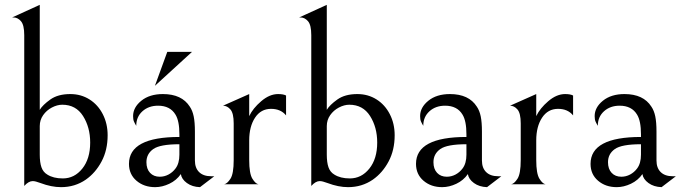

<svg xmlns="http://www.w3.org/2000/svg" viewBox="-20 -760 2808 792"><path d="M175 -40Q200 -24 239 -24Q287 -24 319.5 -64.5Q352 -105 352 -172Q352 -235 322.5 -281.5Q293 -328 237 -328Q216 -328 194 -316.5Q172 -305 158 -285Q144 -265 144 -240V-122Q144 -90 151 -70Q158 -50 175 -40ZM36 -688H30L144 -740V-307Q156 -327 187.5 -349.5Q219 -372 270 -372Q314 -372 349 -350Q384 -328 404 -289Q424 -250 424 -202Q424 -141 399 -94Q374 -47 334 -19Q289 12 232 12Q192 12 147 -5Q126 -13 115 -13Q98 -13 80 7V-615Q80 -657 66.5 -672.5Q53 -688 36 -688Z M726 -42Q708 -16 678.5 -2Q649 12 620 12Q574 12 543 -14.5Q512 -41 512 -84Q512 -195 720 -195V-206Q720 -261 704 -287Q682 -324 632 -324Q593 -324 567.5 -301Q542 -278 542 -241Q536 -251 532.5 -259Q529 -267 529 -281Q529 -317 563 -344.5Q597 -372 652 -372Q730 -372 763 -320Q774 -304 779 -280Q784 -256 784 -217V-98Q784 -67 801.5 -50Q819 -33 851 -33H864L805 12Q773 11 751 -5Q729 -21 726 -42ZM584 -91Q584 -63 599 -47Q614 -31 639 -31Q658 -31 675 -40Q692 -49 704 -65Q720 -86 720 -122V-165Q640 -165 612 -145Q584 -125 584 -91ZM619 -406 670 -546H772Z M1127 -372Q1149 -372 1160 -366V-284Q1138 -311 1098 -311Q1056 -311 1032 -274.5Q1008 -238 1008 -181V-100Q1008 -44 1021 -23Q1034 -2 1046 0H905Q917 -2 930.5 -22.5Q944 -43 944 -100V-251Q944 -293 930.5 -308.5Q917 -324 900 -324L1008 -372V-281Q1023 -313 1057.5 -342.5Q1092 -372 1127 -372Z M1359 -40Q1384 -24 1423 -24Q1471 -24 1503.5 -64.5Q1536 -105 1536 -172Q1536 -235 1506.5 -281.5Q1477 -328 1421 -328Q1400 -328 1378 -316.5Q1356 -305 1342 -285Q1328 -265 1328 -240V-122Q1328 -90 1335 -70Q1342 -50 1359 -40ZM1220 -688H1214L1328 -740V-307Q1340 -327 1371.5 -349.5Q1403 -372 1454 -372Q1498 -372 1533 -350Q1568 -328 1588 -289Q1608 -250 1608 -202Q1608 -141 1583 -94Q1558 -47 1518 -19Q1473 12 1416 12Q1376 12 1331 -5Q1310 -13 1299 -13Q1282 -13 1264 7V-615Q1264 -657 1250.5 -672.5Q1237 -688 1220 -688Z M1910 -42Q1892 -16 1862.5 -2Q1833 12 1804 12Q1758 12 1727 -14.5Q1696 -41 1696 -84Q1696 -195 1904 -195V-206Q1904 -261 1888 -287Q1866 -324 1816 -324Q1777 -324 1751.5 -301Q1726 -278 1726 -241Q1720 -251 1716.5 -259Q1713 -267 1713 -281Q1713 -317 1747 -344.5Q1781 -372 1836 -372Q1914 -372 1947 -320Q1958 -304 1963 -280Q1968 -256 1968 -217V-98Q1968 -67 1985.5 -50Q2003 -33 2035 -33H2048L1989 12Q1957 11 1935 -5Q1913 -21 1910 -42ZM1768 -91Q1768 -63 1783 -47Q1798 -31 1823 -31Q1842 -31 1859 -40Q1876 -49 1888 -65Q1904 -86 1904 -122V-165Q1824 -165 1796 -145Q1768 -125 1768 -91Z M2311 -372Q2333 -372 2344 -366V-284Q2322 -311 2282 -311Q2240 -311 2216 -274.5Q2192 -238 2192 -181V-100Q2192 -44 2205 -23Q2218 -2 2230 0H2089Q2101 -2 2114.5 -22.5Q2128 -43 2128 -100V-251Q2128 -293 2114.5 -308.5Q2101 -324 2084 -324L2192 -372V-281Q2207 -313 2241.5 -342.5Q2276 -372 2311 -372Z M2630 -42Q2612 -16 2582.5 -2Q2553 12 2524 12Q2478 12 2447 -14.5Q2416 -41 2416 -84Q2416 -195 2624 -195V-206Q2624 -261 2608 -287Q2586 -324 2536 -324Q2497 -324 2471.5 -301Q2446 -278 2446 -241Q2440 -251 2436.5 -259Q2433 -267 2433 -281Q2433 -317 2467 -344.5Q2501 -372 2556 -372Q2634 -372 2667 -320Q2678 -304 2683 -280Q2688 -256 2688 -217V-98Q2688 -67 2705.5 -50Q2723 -33 2755 -33H2768L2709 12Q2677 11 2655 -5Q2633 -21 2630 -42ZM2488 -91Q2488 -63 2503 -47Q2518 -31 2543 -31Q2562 -31 2579 -40Q2596 -49 2608 -65Q2624 -86 2624 -122V-165Q2544 -165 2516 -145Q2488 -125 2488 -91Z"/></svg>

Font: BellefairVN
Style: Regular
Weight: 400
Designer: Nick Shinn, Liron Lavi Turkenic
Foundry: Shinntype
Version: Version 1.003